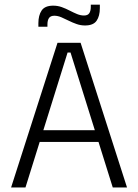

<svg xmlns="http://www.w3.org/2000/svg" viewBox="-20 -828 610 848"><path d="M92.5 0H29L234 -639H336L541 0H478L291.5 -596H278.5ZM431 -201H138.5V-253H431ZM355.5 -715.5Q336 -715.5 317.8 -722Q299.5 -728.5 283 -736.8Q266.5 -745 250.8 -751.8Q235 -758.5 220 -758.5Q203.5 -758.5 196.5 -748.5Q189.5 -738.5 189.5 -720V-710H149.5V-725.5Q149.5 -760.5 164 -781.8Q178.5 -803 215 -803Q235 -803 253 -796.5Q271 -790 287.8 -781.2Q304.5 -772.5 320.2 -766Q336 -759.5 351 -759.5Q367.5 -759.5 374.2 -769.5Q381 -779.5 381 -798V-807.5H421V-792Q421 -757 406.5 -736.2Q392 -715.5 355.5 -715.5Z"/></svg>

Font: Anek Kannada Light
Style: Regular
Weight: 300
Designer: Vaishnavi Murthy, Maithili Shingre (Kannada) & Yesha Goshar (Latin)
Foundry: Ek Type
Version: Version 1.003